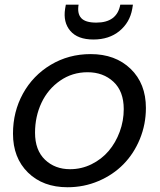

<svg xmlns="http://www.w3.org/2000/svg" viewBox="-20 -787 680 816"><path d="M600.1 -328.1Q600.1 -258.8 574.5 -196.3Q548.8 -133.8 504.6 -88.9Q460.4 -43.9 398.7 -17.6Q336.9 8.8 267.1 8.8Q162.6 8.8 98.9 -53.7Q35.2 -116.2 35.2 -219.2Q35.2 -312 77.6 -389.2Q120.1 -466.3 196 -511.7Q272 -557.1 365.2 -557.1Q470.2 -557.1 535.2 -494.4Q600.1 -431.6 600.1 -328.1ZM128.9 -223.1Q128.9 -148.9 171.1 -108.4Q213.4 -67.9 277.8 -67.9Q326.2 -67.9 369.1 -89.1Q412.1 -110.4 441.9 -145.5Q471.7 -180.7 488.8 -227.1Q505.9 -273.4 505.9 -323.2Q505.9 -398.9 462.2 -439.5Q418.5 -480 352.1 -480Q287.1 -480 235.4 -444.1Q183.6 -408.2 156.2 -349.9Q128.9 -291.5 128.9 -223.1ZM542 -749Q531.7 -691.4 487.8 -655.3Q443.8 -619.1 377 -619.1Q310.1 -619.1 278.8 -655.8Q247.6 -692.4 256.8 -750L259.8 -767.1H314Q307.6 -729.5 325.2 -710.2Q342.8 -690.9 389.2 -690.9Q477.1 -690.9 491.2 -767.1H544.9Z"/></svg>

Font: Poppins
Style: Italic
Weight: 400
Italic angle: -10°
Designer: Ninad Kale (Devanagari), Jonny Pinhorn (Latin)
Foundry: Indian Type Foundry
Version: Version 3.200;PS 1.000;hotconv 16.6.54;makeotf.lib2.5.65590